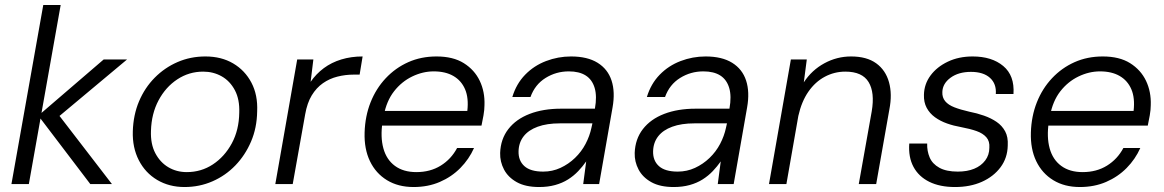

<svg xmlns="http://www.w3.org/2000/svg" viewBox="-20 -740 4682 772"><path d="M343 0 134 -275 397 -501H491L186 -246L193 -308L430 0ZM26 0 154 -720H224L96 0Z M722 12Q660 12 612 -16.5Q564 -45 538 -96Q512 -147 514 -212Q516 -278 539 -332.5Q562 -387 602 -427.5Q642 -468 694 -490.5Q746 -513 806 -513Q870 -513 917.5 -485Q965 -457 991 -407.5Q1017 -358 1014 -292Q1013 -226 989.5 -171Q966 -116 926.5 -75Q887 -34 834.5 -11Q782 12 722 12ZM731 -48Q789 -48 836 -79Q883 -110 912 -163.5Q941 -217 942 -287Q944 -340 924.5 -377Q905 -414 871.5 -433Q838 -452 797 -452Q740 -452 693 -421Q646 -390 617.5 -336.5Q589 -283 587 -214Q585 -161 604.5 -124Q624 -87 657 -67.5Q690 -48 731 -48Z M1087 0 1175 -501H1240L1229 -411Q1251 -443 1282 -466Q1313 -489 1352.5 -501Q1392 -513 1438 -513L1426 -440H1402Q1369 -440 1337 -432Q1305 -424 1278.5 -405.5Q1252 -387 1233.5 -356.5Q1215 -326 1207 -280L1157 0Z M1643 12Q1581 12 1536 -15.5Q1491 -43 1467.5 -92Q1444 -141 1446 -207Q1448 -273 1470 -328.5Q1492 -384 1531 -425.5Q1570 -467 1621.5 -490Q1673 -513 1735 -513Q1802 -513 1845 -486Q1888 -459 1909 -415Q1930 -371 1928 -317Q1928 -299 1924 -276Q1920 -253 1916 -235H1502L1512 -294H1859Q1865 -346 1850 -381Q1835 -416 1803 -434.5Q1771 -453 1724 -453Q1680 -453 1637.5 -432.5Q1595 -412 1564.5 -373Q1534 -334 1523 -275L1518 -249Q1509 -189 1521.5 -143.5Q1534 -98 1568 -73Q1602 -48 1654 -48Q1710 -48 1752 -74Q1794 -100 1818 -145H1886Q1866 -100 1831 -64.5Q1796 -29 1748.5 -8.5Q1701 12 1643 12Z M2148 12Q2093 12 2058 -7.5Q2023 -27 2006.5 -58.5Q1990 -90 1991 -125Q1993 -181 2024 -221Q2055 -261 2109.5 -282Q2164 -303 2236 -303H2372Q2381 -353 2371 -386.5Q2361 -420 2335 -436.5Q2309 -453 2267 -453Q2216 -453 2173.5 -426.5Q2131 -400 2113 -350H2040Q2056 -403 2091.5 -439.5Q2127 -476 2175.5 -494.5Q2224 -513 2276 -513Q2342 -513 2383 -487.5Q2424 -462 2439 -416Q2454 -370 2443 -308L2389 0H2325L2337 -91Q2323 -71 2305 -52Q2287 -33 2264 -18.5Q2241 -4 2212 4Q2183 12 2148 12ZM2164 -50Q2201 -50 2233.5 -65Q2266 -80 2292 -105Q2318 -130 2334.5 -161.5Q2351 -193 2358 -226L2362 -244H2231Q2179 -244 2142 -230.5Q2105 -217 2085.5 -192Q2066 -167 2065 -132Q2064 -94 2088.5 -72Q2113 -50 2164 -50Z M2689 12Q2634 12 2599 -7.5Q2564 -27 2547.5 -58.5Q2531 -90 2532 -125Q2534 -181 2565 -221Q2596 -261 2650.5 -282Q2705 -303 2777 -303H2913Q2922 -353 2912 -386.5Q2902 -420 2876 -436.5Q2850 -453 2808 -453Q2757 -453 2714.5 -426.5Q2672 -400 2654 -350H2581Q2597 -403 2632.5 -439.5Q2668 -476 2716.5 -494.5Q2765 -513 2817 -513Q2883 -513 2924 -487.5Q2965 -462 2980 -416Q2995 -370 2984 -308L2930 0H2866L2878 -91Q2864 -71 2846 -52Q2828 -33 2805 -18.5Q2782 -4 2753 4Q2724 12 2689 12ZM2705 -50Q2742 -50 2774.5 -65Q2807 -80 2833 -105Q2859 -130 2875.5 -161.5Q2892 -193 2899 -226L2903 -244H2772Q2720 -244 2683 -230.5Q2646 -217 2626.5 -192Q2607 -167 2606 -132Q2605 -94 2629.5 -72Q2654 -50 2705 -50Z M3072 0 3160 -501H3224L3212 -409Q3244 -458 3294.5 -485.5Q3345 -513 3402 -513Q3465 -513 3503 -485.5Q3541 -458 3554.5 -409.5Q3568 -361 3556 -300L3503 0H3433L3485 -292Q3498 -368 3472.5 -410Q3447 -452 3379 -452Q3335 -452 3296.5 -431.5Q3258 -411 3230.5 -371.5Q3203 -332 3190 -274L3142 0Z M3820 12Q3759 12 3716.5 -9Q3674 -30 3653 -69Q3632 -108 3636 -163H3708Q3707 -133 3718 -107Q3729 -81 3757 -65.5Q3785 -50 3831 -50Q3869 -50 3897 -61.5Q3925 -73 3941.5 -95Q3958 -117 3958 -146Q3960 -172 3946 -188Q3932 -204 3906.5 -213Q3881 -222 3844 -229Q3815 -234 3788 -243.5Q3761 -253 3739.5 -268.5Q3718 -284 3706 -306.5Q3694 -329 3695 -359Q3696 -402 3721.5 -436.5Q3747 -471 3791 -492Q3835 -513 3891 -513Q3968 -513 4014 -474.5Q4060 -436 4055 -362H3984Q3987 -403 3960.5 -427Q3934 -451 3884 -451Q3834 -451 3802 -427.5Q3770 -404 3769 -370Q3768 -348 3780.5 -333Q3793 -318 3817.5 -308.5Q3842 -299 3877 -291Q3908 -285 3936.5 -275Q3965 -265 3987 -250Q4009 -235 4021.5 -212Q4034 -189 4032 -155Q4031 -105 4003 -67.5Q3975 -30 3928 -9Q3881 12 3820 12Z M4322 12Q4260 12 4215 -15.5Q4170 -43 4146.5 -92Q4123 -141 4125 -207Q4127 -273 4149 -328.5Q4171 -384 4210 -425.5Q4249 -467 4300.5 -490Q4352 -513 4414 -513Q4481 -513 4524 -486Q4567 -459 4588 -415Q4609 -371 4607 -317Q4607 -299 4603 -276Q4599 -253 4595 -235H4181L4191 -294H4538Q4544 -346 4529 -381Q4514 -416 4482 -434.5Q4450 -453 4403 -453Q4359 -453 4316.5 -432.5Q4274 -412 4243.5 -373Q4213 -334 4202 -275L4197 -249Q4188 -189 4200.5 -143.5Q4213 -98 4247 -73Q4281 -48 4333 -48Q4389 -48 4431 -74Q4473 -100 4497 -145H4565Q4545 -100 4510 -64.5Q4475 -29 4427.5 -8.5Q4380 12 4322 12Z"/></svg>

Font: DM Sans 18pt Light
Style: Italic
Weight: 300
Italic angle: -10°
Designer: Colophon Foundry, Jonny Pinhorn
Foundry: Colophon Foundry
Version: Version 4.004;gftools[0.9.30]